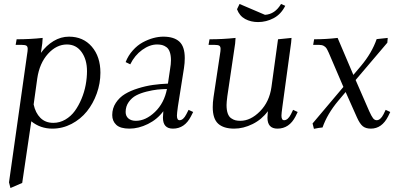

<svg xmlns="http://www.w3.org/2000/svg" viewBox="-20 -635 1986 958"><path d="M24.9 274.9 115.2 -363.8Q118.2 -380.9 118.2 -391.1Q118.2 -402.8 111.8 -407Q105.5 -411.1 87.9 -411.1H58.1L63 -439Q129.9 -439 192.9 -445.8L190.9 -418L184.1 -371.1Q210.9 -408.2 247.3 -430.2Q283.7 -452.1 324.2 -452.1Q395 -452.1 438 -402.3Q481 -352.5 481 -272Q481 -219.2 462.9 -168.7Q444.8 -118.2 413.6 -79.3Q382.3 -40.5 337.2 -16.8Q292 6.8 241.2 6.8Q181.2 6.8 136.2 -29.8L90.8 277.8L32.2 303.2ZM147.9 -113.8Q156.7 -71.8 181.6 -46.9Q206.5 -22 246.1 -22Q277.8 -22 305.9 -38.3Q334 -54.7 353.3 -81.3Q372.6 -107.9 386.7 -141.8Q400.9 -175.8 407.5 -211.2Q414.1 -246.6 414.1 -279.8Q414.1 -337.9 387 -375.5Q359.9 -413.1 314 -413.1Q261.7 -413.1 219.5 -366.5Q177.2 -319.8 166 -244.1Z M540 -61Q540 -94.7 557.9 -121.8Q575.7 -148.9 603.5 -165.8Q631.3 -182.6 669.2 -194.3Q707 -206.1 743.4 -211.2Q779.8 -216.3 817.9 -217.8L828.6 -290Q833 -315.4 833 -334Q833 -358.9 827.1 -375.5Q821.3 -392.1 810.3 -399.9Q799.3 -407.7 788.6 -410.4Q777.8 -413.1 763.7 -413.1Q727.1 -413.1 689.7 -386.2Q652.3 -359.4 629.9 -314L606.9 -325.2Q619.6 -357.9 642.6 -383.5Q665.5 -409.2 692.1 -423.6Q718.8 -438 744.9 -445.1Q771 -452.1 794.9 -452.1Q847.7 -452.1 874.8 -427.5Q901.9 -402.8 901.9 -345.2Q901.9 -320.3 897.9 -294.9L867.7 -104Q862.8 -68.8 862.8 -58.1Q862.8 -35.2 876 -35.2Q894.5 -35.2 909.7 -64.9L920.9 -86.9L943.8 -76.2L932.6 -54.2Q901.4 6.8 842.8 6.8Q793 6.8 793 -47.9Q793 -60.5 794.9 -80.1Q765.1 -39.6 718.3 -16.4Q671.4 6.8 626 6.8Q580.6 6.8 560.3 -12Q540 -30.8 540 -61ZM606.9 -76.2Q606.9 -55.7 620.8 -43.9Q634.8 -32.2 657.7 -32.2Q707 -32.2 753.2 -76.4Q799.3 -120.6 813 -190.9Q787.6 -190.4 764.9 -188Q742.2 -185.5 711.7 -178Q681.2 -170.4 659.4 -158.9Q637.7 -147.5 622.3 -126Q606.9 -104.5 606.9 -76.2Z M1020.5 -411.1 1025.4 -439Q1092.3 -439 1155.3 -445.8L1153.3 -418L1114.3 -154.8Q1110.4 -124.5 1110.4 -110.8Q1110.4 -85.9 1116.2 -69.3Q1122.1 -52.7 1133.1 -45.2Q1144 -37.6 1154.5 -34.9Q1165 -32.2 1179.2 -32.2Q1230.5 -32.2 1277.3 -79.6Q1324.2 -127 1334.5 -201.2L1367.2 -439L1434.6 -445.8L1432.6 -421.9L1389.2 -104Q1384.3 -68.8 1384.3 -58.1Q1384.3 -35.2 1397.5 -35.2Q1416.5 -35.2 1431.6 -64.9L1442.4 -86.9L1465.3 -76.2L1454.6 -54.2Q1423.3 6.8 1364.3 6.8Q1314.5 6.8 1314.5 -47.9Q1314.5 -60.5 1316.4 -80.1Q1286.6 -39.1 1240.5 -16.1Q1194.3 6.8 1148.4 6.8Q1095.7 6.8 1068.6 -17.8Q1041.5 -42.5 1041.5 -100.1Q1041.5 -124.5 1045.4 -149.9L1077.6 -363.8Q1080.6 -380.9 1080.6 -391.1Q1080.6 -402.8 1074.2 -407Q1067.9 -411.1 1050.3 -411.1ZM1162.6 -588.9 1175.3 -615.2 1302.2 -561Q1352.1 -564 1382.3 -615.2L1403.3 -606Q1382.3 -564 1345.5 -544.4Q1308.6 -524.9 1267.6 -524.9Q1231.4 -524.9 1203.1 -540.3Q1174.8 -555.7 1162.6 -588.9Z M1539.6 -19 1693.4 -201.2 1620.6 -371.1Q1613.3 -387.2 1608.9 -394Q1604.5 -400.9 1595.5 -406Q1586.4 -411.1 1572.3 -411.1H1542.5L1547.4 -439Q1606.4 -439 1664.6 -445.8L1743.2 -261.2L1781.2 -306.2Q1835.4 -370.6 1859.4 -439.9L1914.6 -445.8L1912.6 -421.9L1754.4 -235.8L1822.3 -80.1Q1833.5 -55.2 1841.3 -45.2Q1849.1 -35.2 1859.4 -35.2Q1878.4 -35.2 1893.6 -64.9L1904.3 -86.9L1927.2 -76.2L1916.5 -54.2Q1885.3 6.8 1830.6 6.8Q1805.2 6.8 1790.3 -5.1Q1775.4 -17.1 1761.2 -48.8L1704.6 -175.8L1667.5 -131.8Q1612.8 -66.4 1589.4 1Q1571.3 2.4 1546.4 7.8Z"/></svg>

Font: Dihjauti S
Style: Italic
Weight: 400
Italic angle: -9°
Designer: T. Christopher White
Version: Version 3.0.0